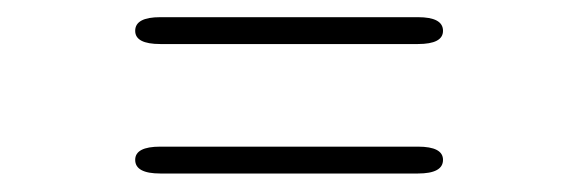

<svg xmlns="http://www.w3.org/2000/svg" viewBox="-20 -402 659 218"><path d="M133.5 -220.5Q133.5 -235.5 162 -235.5H454.5Q483 -235.5 483 -220.5Q483 -205 454.5 -205H162Q133.5 -205 133.5 -220.5ZM133.5 -367Q133.5 -382.5 162 -382.5H454.5Q483 -382.5 483 -367Q483 -352 454.5 -352H162Q133.5 -352 133.5 -367Z"/></svg>

Font: Sono Monospace ExtraLight
Style: Regular
Weight: 250
Version: Version 2.112